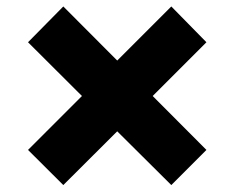

<svg xmlns="http://www.w3.org/2000/svg" viewBox="-20 -582 708 579"><path d="M496.6 -23.9 333.5 -186 170.9 -23.9 64.5 -129.9 227.1 -292.5 64.5 -454.6 170.9 -562.5 333.5 -399.4 496.6 -562.5 602.5 -454.6 440.4 -292.5 602.5 -129.9Z"/></svg>

Font: Inter Display Extra Bold
Style: Regular
Weight: 800
Designer: Rasmus Andersson
Foundry: rsms
Version: Version 4.000;git-4fc901f